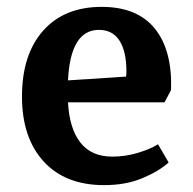

<svg xmlns="http://www.w3.org/2000/svg" viewBox="-20 -526 561 559"><path d="M44 -245Q44 -367 105.5 -436.5Q167 -506 276 -506Q380 -506 431 -442.5Q482 -379 478 -264L459 -228H178Q182 -152 214 -111Q246 -70 307 -70Q345 -70 381.5 -81Q418 -92 440 -106L471 -53Q442 -27 394 -7Q346 13 283 13Q170 13 107 -56Q44 -125 44 -245ZM347 -303Q348 -308 348 -319Q348 -376 328 -407.5Q308 -439 268 -439Q185 -439 178 -292Z"/></svg>

Font: Andada Pro
Style: Bold
Weight: 700
Designer: Carolina Giovagnoli
Foundry: Huerta Tipografica
Version: Version 3.005; ttfautohint (v1.8.4)